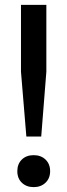

<svg xmlns="http://www.w3.org/2000/svg" viewBox="-20 -760 276 787"><path d="M88 -200.5 66 -466V-740H170V-466L149 -200.5ZM118 7Q88.5 7 69.8 -10.8Q51 -28.5 51 -58.5Q51 -88 69.5 -106Q88 -124 118 -124Q148 -124 166.8 -105.8Q185.5 -87.5 185.5 -58.5Q185.5 -29 166.5 -11Q147.5 7 118 7Z"/></svg>

Font: Encode Sans Condensed Condensed Medium
Style: Regular
Weight: 500
Width: 3
Designer: Multiple Designers
Foundry: Impallari Type
Version: Version 3.000; ttfautohint (v1.8.3) -l 8 -r 50 -G 200 -x 14 